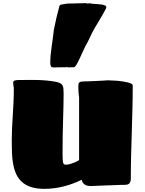

<svg xmlns="http://www.w3.org/2000/svg" viewBox="-20 -1186 925 1229"><path d="M524.9 -887.2Q517.1 -872.1 507.3 -849.6Q497.6 -827.1 487.5 -806.2Q477.5 -785.2 468.3 -770.3Q459 -755.4 451.7 -755.4Q442.9 -755.4 432.6 -755.4Q422.4 -755.4 414.6 -754.4L407.7 -758.3L403.8 -755.4H375Q361.3 -755.4 347.9 -754.9Q334.5 -754.4 320.8 -754.4Q308.1 -754.4 304.9 -763.9Q301.8 -773.4 301.8 -784.2Q301.8 -810.1 304.4 -836.2Q307.1 -862.3 310.8 -888.9Q314.5 -915.5 318.4 -942.1Q322.3 -968.8 324.7 -995.1Q332.5 -1035.2 341.1 -1071.8Q349.6 -1108.4 360.8 -1149.4L368.7 -1156.2L411.6 -1163.1Q447.3 -1163.1 476.1 -1164.6Q504.9 -1166 530.8 -1166L536.6 -1163.1Q541.5 -1164.6 547.6 -1164.3Q553.7 -1164.1 557.6 -1165Q560.1 -1163.6 563.5 -1163.3Q566.9 -1163.1 569.8 -1162.1L612.8 -1159.2L619.6 -1157.2Q622.1 -1157.2 623.3 -1157.7Q624.5 -1158.2 627 -1158.2Q646.5 -1153.8 653.6 -1150.4Q660.6 -1147 660.6 -1139.2Q661.1 -1138.2 657.7 -1130.9Q654.3 -1123.5 648.2 -1112.3Q642.1 -1101.1 634.3 -1087.6Q626.5 -1074.2 618.2 -1060.3Q609.9 -1046.4 602.3 -1033.4Q594.7 -1020.5 588.9 -1011.2Q579.1 -995.6 571.5 -980.2Q564 -964.8 556.9 -949.5Q549.8 -934.1 542.2 -918.7Q534.7 -903.3 524.9 -887.2ZM502.4 -35.2Q477.1 -22.5 448.2 -11.7Q419.4 -1 389.2 6.8Q358.9 14.6 327.4 18.8Q295.9 22.9 265.1 22.9Q214.8 22.9 179.7 11.5Q144.5 0 121.1 -20.8Q97.7 -41.5 84.5 -70.1Q71.3 -98.6 64.7 -133.1Q58.1 -167.5 56.6 -206.3Q55.2 -245.1 55.2 -286.1Q55.2 -325.7 57.1 -366Q59.1 -406.2 61.8 -447.3Q64.5 -488.3 66.4 -530.3Q68.4 -572.3 68.4 -615.2Q68.4 -626.5 66.4 -636.2Q64.5 -646 64.5 -657.2Q64.5 -668 75 -670.9Q85.4 -673.8 98.1 -673.8Q127.4 -673.8 157.5 -674.3Q187.5 -674.8 218.3 -674.1Q249 -673.3 280.5 -670.4Q312 -667.5 344.2 -661.1Q357.9 -657.2 366.5 -652.6Q375 -647.9 379.6 -640.4Q384.3 -632.8 385.7 -620.4Q387.2 -607.9 387.2 -588.9Q387.2 -548.8 386.2 -507.1Q385.3 -465.3 383.8 -418.5Q382.3 -371.6 381.3 -318.4Q380.4 -265.1 380.4 -202.1Q380.4 -165.5 383.1 -148.7Q385.7 -131.8 399.4 -131.8Q415 -131.8 430.2 -136.5Q445.3 -141.1 458 -146.5Q472.7 -152.8 486.3 -161.1V-563Q484.4 -574.2 483.4 -585.9Q482.4 -597.7 481.9 -607.7Q481.4 -617.7 481.4 -624.8Q481.4 -631.8 481.4 -633.8Q481.4 -643.1 482.7 -648.9Q483.9 -654.8 488 -658.4Q492.2 -662.1 500 -663.6Q507.8 -665 521.5 -665Q531.7 -665 552.5 -665.8Q573.2 -666.5 596.2 -667.7Q619.1 -668.9 639.6 -669.9Q660.2 -670.9 669.4 -671.9Q671.4 -671.9 681.4 -671.4Q691.4 -670.9 703.1 -670.4Q716.3 -669.4 733.4 -668.9Q767.6 -665 786.9 -660.9Q806.2 -656.7 815.7 -652.8Q825.2 -648.9 827.4 -644.8Q829.6 -640.6 829.6 -636.2Q829.6 -560.5 827.6 -486.6Q825.7 -412.6 823.5 -339.1Q821.3 -265.6 819.3 -191.9Q817.4 -118.2 817.4 -43Q817.4 -22.5 808.6 -12.7Q799.8 -2.9 780.3 -2.9Q772.9 -2.9 759.5 -2.7Q746.1 -2.4 729.2 -1.7Q712.4 -1 693.4 -0.2Q674.3 0.5 655.8 1Q611.8 2.9 561.5 4.9Q536.6 4.9 522.5 -4.4Q508.3 -13.7 502.4 -35.2Z"/></svg>

Font: Sigmar One
Style: Regular
Weight: 400
Version: Version 1.000